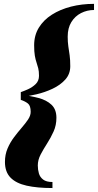

<svg xmlns="http://www.w3.org/2000/svg" viewBox="-20 -800 495 970"><path d="M85 -309.5V-334.5Q100 -339.5 121.8 -349.2Q143.5 -359 160.2 -375.2Q177 -391.5 177 -417Q177 -440 173.2 -455Q169.5 -470 164.5 -484.2Q159.5 -498.5 156 -518.5Q152.5 -538.5 152.5 -571.5Q152.5 -621.5 176.2 -660.2Q200 -699 242 -725.8Q284 -752.5 338.5 -766.5Q393 -780.5 455 -780.5V-749.5Q420 -749.5 389.5 -734Q359 -718.5 340.5 -688.5Q322 -658.5 322 -615Q322 -587.5 325.2 -565.8Q328.5 -544 331.8 -521Q335 -498 335 -465.5Q335 -426 309.8 -398Q284.5 -370 245.8 -351.8Q207 -333.5 164 -323.5Q121 -313.5 85 -309.5ZM245 150Q168 150 114.5 138Q61 126 33 97.2Q5 68.5 5 18Q5 -19 18.2 -50Q31.5 -81 50.8 -106.5Q70 -132 89.2 -154.2Q108.5 -176.5 121.8 -196.2Q135 -216 135 -235Q135 -266 121.2 -277Q107.5 -288 85 -295.5V-321Q133 -316 174 -305.2Q215 -294.5 240 -271Q265 -247.5 265 -205Q265 -167.5 250.8 -135.8Q236.5 -104 218 -75.2Q199.5 -46.5 185.2 -19.2Q171 8 171 36Q171 57 176.5 76Q182 95 198 107.2Q214 119.5 245 119.5Z"/></svg>

Font: Bodoni Moda 9pt ExtraBold
Style: Italic
Weight: 800
Italic angle: -13°
Designer: Owen Earl
Foundry: indestructible type
Version: Version 2.004